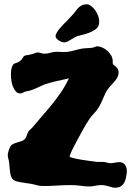

<svg xmlns="http://www.w3.org/2000/svg" viewBox="-20 -855 611 894"><path d="M569.8 -45.9Q567.9 -34.7 565.4 -23.2Q563 -11.7 557.1 -2.2Q551.3 7.3 541.5 13.2Q531.7 19 515.1 19Q508.3 19 501.5 17.1Q494.6 15.1 487.1 12.9Q479.5 10.7 470.7 8.8Q461.9 6.8 451.2 6.8Q437 6.8 423.3 10Q409.7 13.2 394 13.2Q376 13.2 355.2 10Q334.5 6.8 312 6.8Q278.3 6.8 244.9 9Q211.4 11.2 182.1 11.2Q172.9 11.2 165.8 10.3Q158.7 9.3 152.3 7.6Q146 5.9 139.6 4.2Q133.3 2.4 125 1Q112.3 -1 99.9 -2.7Q87.4 -4.4 76.2 -6.3Q64.9 -8.3 55.9 -11Q46.9 -13.7 42 -18.1Q35.6 -23.4 32.5 -31.2Q29.3 -39.1 27.6 -48.8Q25.9 -58.6 25.1 -70.3Q24.4 -82 22.9 -95.2Q21.5 -106.4 18.8 -115.7Q16.1 -125 16.1 -134.8Q16.1 -133.8 16.8 -138.9Q17.6 -144 19.5 -151.1Q21.5 -158.2 24.7 -166Q27.8 -173.8 32.2 -178.2Q37.6 -183.6 45.7 -186.8Q53.7 -189.9 62.5 -192.4Q71.3 -194.8 79.8 -197.8Q88.4 -200.7 94.2 -206.1Q98.1 -209.5 100.6 -214.4Q103 -219.2 104.7 -224.1Q106.4 -229 108.2 -233.9Q109.9 -238.8 112.8 -243.2Q115.2 -247.1 122.6 -253.4Q129.9 -259.8 133.8 -265.1Q154.3 -290 176.8 -315.4Q199.2 -340.8 221.2 -367.9Q243.2 -395 263.7 -425Q284.2 -455.1 300.8 -490.2Q285.2 -486.3 271 -483.4Q256.8 -480.5 243.2 -477.3Q229.5 -474.1 216.6 -470.7Q203.6 -467.3 189.9 -462.9Q179.7 -459 169.9 -454.1Q160.2 -449.2 149.7 -444.6Q139.2 -439.9 127 -435.5Q114.7 -431.2 100.1 -429.2Q93.3 -427.2 87.4 -423.6Q81.5 -419.9 73.2 -419.9Q63 -419.9 55.2 -427.7Q47.4 -435.5 41.7 -448.2Q36.1 -460.9 33.4 -476.8Q30.8 -492.7 30.8 -508.8Q30.8 -523.9 33.7 -536.4Q36.6 -548.8 42 -555.2Q44.9 -559.1 54.4 -561.5Q64 -564 73.2 -570.8Q81.5 -577.1 85.4 -585Q89.4 -592.8 94.2 -595.2Q98.1 -597.7 108.2 -598.6Q118.2 -599.6 125 -602.1Q135.7 -604.5 143.3 -607.7Q150.9 -610.8 154.8 -610.8Q162.6 -610.8 170.9 -607.9Q179.2 -605 187 -605Q201.2 -605 215.1 -609.4Q229 -613.8 243.2 -613.8Q252 -613.8 261 -613.3Q270 -612.8 278.8 -612.8Q291 -612.8 302 -614.7Q313 -616.7 323.2 -619.4Q333.5 -622.1 343.3 -624.8Q353 -627.4 362.8 -628.9Q372.6 -630.4 380.9 -630.6Q389.2 -630.9 397 -631.3Q404.8 -631.8 412.4 -633.3Q419.9 -634.8 428.2 -639.2H431.2Q444.3 -639.2 457.5 -633.1Q470.7 -627 481.2 -617.4Q491.7 -607.9 498.3 -595.5Q504.9 -583 504.9 -570.8V-562Q504.9 -556.6 509 -553.2Q513.2 -549.8 518.3 -545.4Q523.4 -541 527.8 -534.7Q532.2 -528.3 532.2 -517.1Q532.2 -505.4 527.1 -495.6Q522 -485.8 514.6 -477.1Q507.3 -468.3 498.8 -459.5Q490.2 -450.7 482.9 -440.9Q476.1 -431.6 471.2 -421.6Q466.3 -411.6 461.7 -400.6Q457 -389.6 451.4 -377.2Q445.8 -364.7 437 -351.1Q427.7 -336.9 416.5 -325.4Q405.3 -314 397 -301.8Q387.2 -287.1 379.4 -274.2Q371.6 -261.2 364.3 -247.8Q356.9 -234.4 349.1 -219.7Q341.3 -205.1 332 -188Q327.6 -179.7 322.5 -169.9Q317.4 -160.2 313.5 -151.4Q309.6 -142.6 306.9 -135.7Q304.2 -128.9 304.2 -127Q304.2 -124 312.5 -121.3Q320.8 -118.7 333.7 -116Q346.7 -113.3 362.3 -110.8Q377.9 -108.4 392.3 -106.4Q406.7 -104.5 418.2 -103Q429.7 -101.6 434.1 -101.1H439.9H457Q468.3 -101.1 477.1 -98.1Q485.8 -95.2 492.2 -95.2Q504.9 -95.2 515.6 -97.7Q526.4 -100.1 536.1 -100.1Q552.7 -100.1 561.8 -87.9Q570.8 -75.7 570.8 -56.2Q570.8 -53.7 570.3 -51Q569.8 -48.3 569.8 -45.9ZM439 -736.8Q435.1 -725.1 422.4 -716.6Q409.7 -708 395.3 -702.6Q380.9 -697.3 368.4 -694.1Q356 -690.9 352.5 -689.9Q340.3 -687.5 330.6 -682.4Q320.8 -677.2 312 -671.6Q303.2 -666 295.4 -661.9Q287.6 -657.7 278.8 -657.7Q272.9 -657.7 266.1 -660.4Q259.3 -663.1 253.2 -667Q247.1 -670.9 242.9 -676Q238.8 -681.2 238.8 -686Q238.8 -693.8 245.1 -704.3Q251.5 -714.8 260.3 -725.1Q269 -735.4 277.6 -743.9Q286.1 -752.4 290.5 -756.8Q298.8 -766.1 306.9 -774.2Q314.9 -782.2 320.8 -789.1Q327.6 -796.4 333.3 -804.7Q338.9 -813 345.9 -819.6Q353 -826.2 362.1 -830.6Q371.1 -835 384.8 -835Q392.6 -835 402.6 -828.1Q412.6 -821.3 421.4 -809.8Q430.2 -798.3 436 -783.7Q441.9 -769 441.9 -753.9Q441.9 -744.1 439 -736.8Z"/></svg>

Font: Freckle Face
Style: Regular
Weight: 400
Designer: Astigmatic (AOETI)
Foundry: Astigmatic (AOETI)
Version: Version 1.000